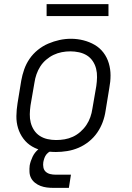

<svg xmlns="http://www.w3.org/2000/svg" viewBox="-20 -729 640 931"><path d="M251 8Q220 8 190.5 2Q161 -4 136 -18.5Q111 -33 93.5 -56.5Q76 -80 67.5 -108Q59 -136 59.5 -166.5Q60 -197 65 -228L83 -338Q88 -366 97.5 -393Q107 -420 123.5 -444Q140 -468 163.5 -487Q187 -506 214 -517.5Q241 -529 268.5 -535Q296 -541 324 -541Q355 -541 384.5 -533.5Q414 -526 439 -511.5Q464 -497 481.5 -474Q499 -451 507.5 -422.5Q516 -394 516 -363.5Q516 -333 510 -302L492 -192Q488 -164 478 -137Q468 -110 451.5 -86Q435 -62 411.5 -43Q388 -24 361 -12.5Q334 -1 306 3.5Q278 8 251 8ZM252 -50Q273 -50 293.5 -53.5Q314 -57 333.5 -66Q353 -75 370 -90Q387 -105 399 -123Q411 -141 418 -161Q425 -181 428 -202L447 -312Q450 -333 450.5 -354.5Q451 -376 446 -396Q441 -416 429.5 -433Q418 -450 401 -460.5Q384 -471 363 -475.5Q342 -480 321 -480Q300 -480 279.5 -476Q259 -472 240 -463Q221 -454 204 -439.5Q187 -425 175.5 -407Q164 -389 157 -369Q150 -349 147 -328L128 -218Q125 -197 124.5 -175.5Q124 -154 129 -134.5Q134 -115 145 -98Q156 -81 173 -70Q190 -59 210.5 -54.5Q231 -50 252 -50ZM239 182Q222 182 206.5 180Q191 178 176.5 172.5Q162 167 150 157.5Q138 148 131 135Q124 122 123 105.5Q122 89 124 73Q128 52 138 31Q148 10 166 -5Q184 -20 206 -26Q228 -32 249 -32L244 0Q234 0 223.5 5Q213 10 206 18.5Q199 27 195.5 37Q192 47 190 57Q188 70 190.5 83Q193 96 202 104Q211 112 223.5 115Q236 118 249 118H324L314 182ZM206 -651V-709H506V-651Z"/></svg>

Font: Iosevka Curly LtExObl
Style: Regular
Weight: 300
Width: 7
Italic angle: -9°
Monospace: yes
Designer: Belleve Invis
Foundry: Belleve Invis
Version: Version 11.1.0; ttfautohint (v1.8.3)